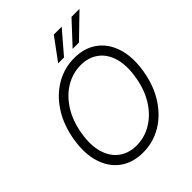

<svg xmlns="http://www.w3.org/2000/svg" viewBox="-257 -1084 1240 1240"><g transform="rotate(-45 363.0 -464.5)"><path d="M319.8 9.8Q227.1 9.8 162.8 -36.6Q98.6 -83 71.8 -167.7Q44.9 -252.4 63.5 -366.7Q82.5 -480 136.2 -563.2Q189.9 -646.5 267.8 -691.9Q345.7 -737.3 436.5 -737.3Q529.3 -737.3 593.3 -690.7Q657.2 -644 684.1 -559.3Q710.9 -474.6 691.9 -359.9Q673.3 -247.1 619.6 -163.8Q565.9 -80.6 488.5 -35.4Q411.1 9.8 319.8 9.8ZM321.8 -52.2Q395 -52.2 458.7 -90.1Q522.5 -127.9 567.6 -198.7Q612.8 -269.5 628.9 -368.2Q645 -465.3 624.5 -533.7Q604 -602.1 554.4 -638.7Q504.9 -675.3 434.6 -675.3Q361.3 -675.3 297.4 -637.5Q233.4 -599.6 188.2 -528.8Q143.1 -458 126.5 -358.4Q110.8 -262.2 131.6 -193.6Q152.3 -125 202.1 -88.6Q252 -52.2 321.8 -52.2ZM471.2 -786.1 612.3 -937.5H685.1L529.3 -786.1ZM338.9 -786.1 450.7 -937.5H522.5L392.6 -786.1Z"/></g></svg>

Font: Inter Tight Light
Style: Italic
Weight: 300
Italic angle: -9.39999°
Designer: Rasmus Andersson
Foundry: rsms
Version: Version 3.004